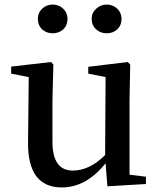

<svg xmlns="http://www.w3.org/2000/svg" viewBox="-20 -807 696 842"><path d="M402 -678Q382 -696 382 -724Q382 -751 402 -769Q421 -787 448 -787Q475 -787 494 -769Q513 -751 513 -724Q513 -696 494 -678Q475 -661 448 -661Q421 -661 402 -678ZM165 -678Q146 -696 146 -724Q146 -751 165 -769Q184 -787 211 -787Q238 -787 257 -769Q276 -751 276 -724Q276 -696 257 -678Q238 -661 211 -661Q184 -661 165 -678ZM620 -32V0L451 10L443 -91Q358 15 251 15Q100 15 103 -186L106 -469L29 -484V-515L204 -535L214 -524L210 -367V-186Q210 -59 299 -59Q373 -59 441 -127L443 -469L367 -484V-514L540 -535L551 -524L548 -367V-41Z"/></svg>

Font: `n[OS CN SemiBold
Style: <[WOS[P|ûg*[NI>           
Weight: 600
Designer: Ryoko NISHIZUKA ¬âXZm¬º[P (kana & ideographs); Frank Grie√ühammer (Latin, Greek & Cyrillic); Wenlong ZHANG _ e¬á¬ü¬ô (b
Foundry: Adobe Systems Incorporated
Version: Version 1.00 April 7, 2017, initial release